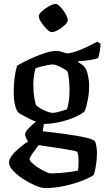

<svg xmlns="http://www.w3.org/2000/svg" viewBox="-20 -760 533 980"><path d="M210 200Q191 200 160.5 187Q130 174 99 154Q68 134 47 111.5Q26 89 26 70Q26 53 41.5 33Q57 13 80 -6Q103 -25 123 -38Q118 -45 113 -56Q108 -67 108 -75Q108 -86 126.5 -105.5Q145 -125 164 -139Q145 -146 125 -156Q105 -166 89.5 -175Q74 -184 70 -190Q62 -200 56 -227Q50 -254 50 -286Q50 -332 55 -366.5Q60 -401 67 -424Q77 -431 101 -443.5Q125 -456 155.5 -469Q186 -482 215.5 -491Q245 -500 267 -500Q280 -500 297 -495Q314 -490 322 -487Q349 -490 379 -501.5Q409 -513 435 -526Q461 -539 476 -547L493 -537Q493 -518 489 -497.5Q485 -477 481 -464Q463 -457 435.5 -453Q408 -449 380 -448V-443Q389 -437 400 -429Q411 -421 419 -407Q426 -392 430.5 -368Q435 -344 435 -323Q435 -286 428 -250Q421 -214 413 -193Q402 -181 372 -166.5Q342 -152 299 -140.5Q256 -129 204 -127L198 -90Q206 -89 232.5 -86Q259 -83 294.5 -78.5Q330 -74 365.5 -68Q401 -62 428.5 -55Q456 -48 465 -39Q470 -26 472.5 -10Q475 6 475 20Q475 49 470.5 80Q466 111 459 132Q445 144 405.5 160Q366 176 314 188Q262 200 210 200ZM247 -184Q258 -184 273.5 -187.5Q289 -191 302.5 -195.5Q316 -200 321 -202Q327 -215 331 -241.5Q335 -268 335 -296Q335 -330 331.5 -359.5Q328 -389 323 -396Q321 -400 306.5 -408.5Q292 -417 275.5 -424Q259 -431 251 -431Q240 -431 222.5 -427.5Q205 -424 187.5 -419.5Q170 -415 161 -411Q157 -398 153.5 -374.5Q150 -351 150 -328Q150 -289 155.5 -258.5Q161 -228 165 -223Q169 -217 185 -207.5Q201 -198 219 -191Q237 -184 247 -184ZM240 125Q258 125 285 123Q312 121 338 117.5Q364 114 378 110Q380 103 380.5 84.5Q381 66 381 58Q381 31 374 15Q371 12 352.5 8.5Q334 5 307.5 0.5Q281 -4 253.5 -8Q226 -12 205 -15Q184 -18 178 -20Q163 -1 147 21.5Q131 44 131 52Q131 60 144 72Q157 84 175.5 96Q194 108 212 116.5Q230 125 240 125ZM244 -596Q234 -596 218.5 -611.5Q203 -627 190.5 -646Q178 -665 178 -678Q178 -688 194.5 -703Q211 -718 231.5 -729Q252 -740 264 -740Q274 -740 289 -724Q304 -708 315 -688.5Q326 -669 326 -657Q326 -647 311 -632.5Q296 -618 276.5 -607Q257 -596 244 -596Z"/></svg>

Font: Texturina 72pt SemiBold
Style: Regular
Weight: 600
Designer: Guillermo Torres Carreño
Foundry: Omnibus-Type
Version: Version 1.002; ttfautohint (v1.8.3)